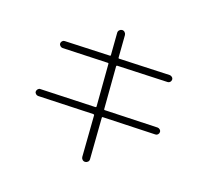

<svg xmlns="http://www.w3.org/2000/svg" viewBox="-140 -953 1280 1186"><g transform="rotate(20 500.0 -360.0)"><path d="M120.1 -221.7Q111.3 -221.7 104 -228Q96.7 -234.4 96.7 -243.2Q96.7 -252 103 -259.3Q109.4 -266.6 118.2 -266.6L475.6 -278.3Q480.5 -278.3 481.4 -283.2L460 -556.6Q460 -561.5 455.1 -561.5L160.2 -551.8Q151.4 -551.8 144 -558.6Q136.7 -565.4 136.7 -574.2Q136.7 -583 143.1 -589.8Q149.4 -596.7 158.2 -596.7L451.2 -607.4Q456.1 -607.4 456.1 -612.3L445.3 -754.9Q444.3 -765.6 451.2 -773.4Q458 -781.2 467.8 -782.2Q478.5 -783.2 486.3 -775.9Q494.1 -768.6 495.1 -758.8L505.9 -614.3Q505.9 -609.4 510.7 -609.4L839.8 -621.1Q848.6 -621.1 856 -614.7Q863.3 -608.4 863.3 -599.1Q863.3 -589.8 856.9 -583Q850.6 -576.2 841.8 -576.2L514.6 -564.5Q509.8 -564.5 509.8 -558.6L531.2 -285.2Q531.2 -280.3 536.1 -280.3L879.9 -291Q888.7 -291 896 -284.7Q903.3 -278.3 903.3 -269Q903.3 -259.8 897 -252.9Q890.6 -246.1 881.8 -246.1L539.1 -235.4Q535.2 -235.4 535.2 -230.5L554.7 35.2Q555.7 45.9 548.8 53.2Q542 60.5 532.2 61.5Q521.5 62.5 513.7 55.7Q505.9 48.8 504.9 39.1L485.4 -227.5Q485.4 -232.4 478.5 -233.4Z"/></g></svg>

Font: Rounded-L Mgen+ 1mn light
Style: Regular
Weight: 200
Designer: [Source Han Sans]
Ryoko NISHIZUKA  (kana & ideographs); Paul D. Hunt (Latin, Greek & Cyrillic); Wenlong ZHANG  (bopomofo
Version: Version 1.059.20150602